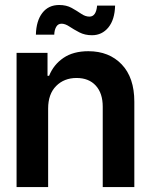

<svg xmlns="http://www.w3.org/2000/svg" viewBox="-20 -761 614 781"><path d="M175.8 -319.3V0H47.4V-545.9H173.3V-452.6H179.7Q198.2 -498.5 238.3 -525.6Q278.3 -552.7 339.4 -552.7Q423.8 -552.7 475.1 -499Q526.4 -445.3 526.4 -347.2V0H397.9V-327.1Q397.9 -381.8 369.6 -412.8Q341.3 -443.8 291.5 -443.8Q240.7 -443.8 208.3 -411.1Q175.8 -378.4 175.8 -319.3ZM354 -617.7Q325.2 -617.7 302.7 -629.4Q280.3 -641.1 262.7 -652.8Q245.1 -664.6 230.5 -664.6Q215.8 -664.6 208.5 -651.6Q201.2 -638.7 200.7 -620.1H126Q127.4 -676.3 152.3 -708.5Q177.2 -740.7 220.7 -740.7Q250 -740.7 271.5 -728.8Q293 -716.8 310.1 -705.1Q327.1 -693.4 343.8 -693.4Q371.1 -693.4 375 -738.3H448.2Q446.8 -681.2 420.9 -649.4Q395 -617.7 354 -617.7Z"/></svg>

Font: Inter Tight SemiBold
Style: Regular
Weight: 600
Designer: Rasmus Andersson
Foundry: rsms
Version: Version 3.004; ttfautohint (v1.8.4.7-5d5b)